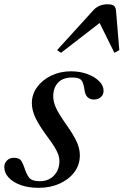

<svg xmlns="http://www.w3.org/2000/svg" viewBox="-47 -868 578 898"><path d="M133.5 10.5Q85 10.5 49 -2.8Q13 -16 -7 -38Q-27 -60 -27 -87Q-27 -104.5 -14.5 -117.2Q-2 -130 18 -130Q44 -130 53 -115Q62 -100 68 -81Q74.5 -59.5 87 -40Q99.5 -20.5 139 -20.5Q180.5 -20.5 205.8 -47.2Q231 -74 231 -115.5Q231 -130 225.5 -145.2Q220 -160.5 207.8 -180.8Q195.5 -201 174 -229.5Q134.5 -283 118.2 -318.2Q102 -353.5 102 -386Q102 -427 126.8 -460.8Q151.5 -494.5 193 -514.5Q234.5 -534.5 285 -534.5Q326.5 -534.5 361.2 -521.8Q396 -509 416.8 -488.2Q437.5 -467.5 437.5 -443.5Q437.5 -425.5 424.8 -414Q412 -402.5 392.5 -402.5Q354.5 -402.5 348.5 -446Q343.5 -482.5 332.8 -494Q322 -505.5 291 -505.5Q247 -505.5 224.5 -481.5Q202 -457.5 202 -417Q202 -391.5 215 -363.2Q228 -335 261.5 -287.5Q298 -236 312.2 -204Q326.5 -172 326.5 -141.5Q326.5 -97.5 301 -63.2Q275.5 -29 231.8 -9.2Q188 10.5 133.5 10.5ZM238.5 -621 220 -633.5 389 -819.5Q414.5 -848 456 -848Q477.5 -848 485.8 -841Q494 -834 495.5 -819.5L511 -633.5L488 -621L419 -760.5Z"/></svg>

Font: Libre Caslon Text
Style: Italic
Weight: 400
Italic angle: -22.583°
Designer: Pablo Impallari, Rodrigo Fuenzalida, Katja Schimmel
Foundry: Pablo Impallari, Rodrigo Fuenzalida
Version: Version 2.000